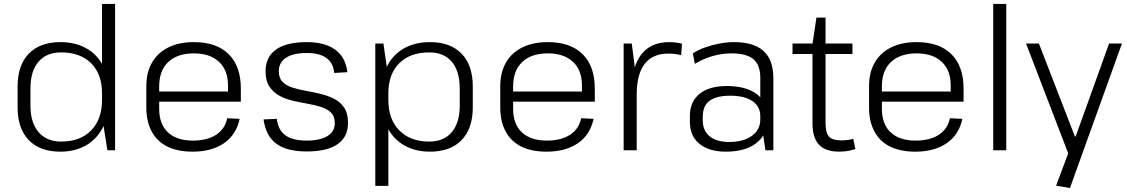

<svg xmlns="http://www.w3.org/2000/svg" viewBox="-20 -760 5702 971"><path d="M285 7Q182 7 125.5 -51.5Q69 -110 69 -217V-323Q69 -430 125.5 -488.5Q182 -547 286 -547Q359 -547 414 -517Q469 -487 499 -431.5Q529 -376 529 -300V-245Q529 -169 498.5 -112Q468 -55 413.5 -24Q359 7 285 7ZM289 -44Q386 -44 441 -100.5Q496 -157 496 -255V-288Q496 -385 441 -440Q386 -495 289 -495Q215 -495 174.5 -447.5Q134 -400 134 -313V-225Q134 -140 175 -92Q216 -44 289 -44ZM496 -172V-740H562V0H523Z M954 7Q879 7 827 -18.5Q775 -44 747.5 -94.5Q720 -145 720 -216V-324Q720 -394 749 -444Q778 -494 832 -520.5Q886 -547 961 -547Q1075 -547 1136.5 -486Q1198 -425 1198 -313V-246H773V-297H1145L1133 -277V-328Q1133 -405 1087.5 -447.5Q1042 -490 961 -490Q877 -490 831 -446.5Q785 -403 785 -323V-210Q785 -132 829.5 -90.5Q874 -49 955 -49Q1028 -49 1073 -78.5Q1118 -108 1129 -162L1192 -159Q1175 -79 1113 -36Q1051 7 954 7Z M1531 6Q1430 6 1377 -33.5Q1324 -73 1313 -156L1380 -159Q1386 -103 1423 -76Q1460 -49 1531 -49Q1599 -49 1636 -72Q1673 -95 1673 -137Q1673 -172 1654 -190.5Q1635 -209 1604 -219Q1573 -229 1535.5 -235.5Q1498 -242 1461 -250.5Q1424 -259 1393 -276Q1362 -293 1342.5 -322Q1323 -351 1323 -399Q1323 -472 1376 -509.5Q1429 -547 1531 -547Q1593 -547 1636.5 -530Q1680 -513 1705.5 -479Q1731 -445 1737 -395L1670 -391Q1666 -441 1631 -466.5Q1596 -492 1532 -492Q1463 -492 1426.5 -468Q1390 -444 1390 -400Q1390 -365 1409 -346Q1428 -327 1459 -317Q1490 -307 1527.5 -300.5Q1565 -294 1602 -285Q1639 -276 1670.5 -260Q1702 -244 1721 -215Q1740 -186 1740 -138Q1740 -67 1687 -30.5Q1634 6 1531 6Z M2154 7Q2081 7 2026 -24Q1971 -55 1941 -112Q1911 -169 1911 -245V-300Q1911 -376 1941 -431.5Q1971 -487 2026 -517Q2081 -547 2154 -547Q2258 -547 2314.5 -488.5Q2371 -430 2371 -323V-217Q2371 -110 2314.5 -51.5Q2258 7 2154 7ZM1878 -540H1919L1944 -368V180H1878ZM2151 -44Q2225 -44 2265 -92Q2305 -140 2305 -225V-313Q2305 -400 2265 -447.5Q2225 -495 2151 -495Q2054 -495 1999 -440Q1944 -385 1944 -288V-255Q1944 -157 1999.5 -100.5Q2055 -44 2151 -44Z M2744 7Q2669 7 2617 -18.5Q2565 -44 2537.5 -94.5Q2510 -145 2510 -216V-324Q2510 -394 2539 -444Q2568 -494 2622 -520.5Q2676 -547 2751 -547Q2865 -547 2926.5 -486Q2988 -425 2988 -313V-246H2563V-297H2935L2923 -277V-328Q2923 -405 2877.5 -447.5Q2832 -490 2751 -490Q2667 -490 2621 -446.5Q2575 -403 2575 -323V-210Q2575 -132 2619.5 -90.5Q2664 -49 2745 -49Q2818 -49 2863 -78.5Q2908 -108 2919 -162L2982 -159Q2965 -79 2903 -36Q2841 7 2744 7Z M3134 -540H3175L3200 -345V0H3134ZM3175 -303Q3175 -423 3223.5 -485Q3272 -547 3364 -547Q3380 -547 3396.5 -545Q3413 -543 3429 -539L3425 -481Q3395 -489 3360 -489Q3281 -489 3240.5 -437Q3200 -385 3200 -282Z M3825 -174V-366Q3825 -431 3790.5 -460.5Q3756 -490 3679 -490Q3630 -490 3582.5 -476Q3535 -462 3494 -437L3484 -490Q3509 -507 3544 -519.5Q3579 -532 3617.5 -539.5Q3656 -547 3692 -547Q3792 -547 3841.5 -502Q3891 -457 3891 -366V0H3851ZM3650 7Q3566 7 3517.5 -32.5Q3469 -72 3469 -143V-174Q3469 -246 3518 -285.5Q3567 -325 3655 -325Q3748 -325 3802.5 -287.5Q3857 -250 3857 -179V-146Q3857 -74 3801.5 -33.5Q3746 7 3650 7ZM3667 -42Q3740 -42 3782.5 -73Q3825 -104 3825 -156V-172Q3825 -222 3785 -249Q3745 -276 3672 -276Q3606 -276 3570 -251.5Q3534 -227 3534 -167V-153Q3534 -99 3569 -70.5Q3604 -42 3667 -42Z M4225 7Q4155 7 4122 -28Q4089 -63 4089 -137V-538L4109 -671H4155V-139Q4155 -88 4172.5 -69Q4190 -50 4236 -50Q4251 -50 4266 -52Q4281 -54 4295 -58L4306 -6Q4293 -2 4279.5 1Q4266 4 4252 5.5Q4238 7 4225 7ZM3988 -540H4291V-487H3988Z M4609 7Q4534 7 4482 -18.5Q4430 -44 4402.5 -94.5Q4375 -145 4375 -216V-324Q4375 -394 4404 -444Q4433 -494 4487 -520.5Q4541 -547 4616 -547Q4730 -547 4791.5 -486Q4853 -425 4853 -313V-246H4428V-297H4800L4788 -277V-328Q4788 -405 4742.5 -447.5Q4697 -490 4616 -490Q4532 -490 4486 -446.5Q4440 -403 4440 -323V-210Q4440 -132 4484.5 -90.5Q4529 -49 4610 -49Q4683 -49 4728 -78.5Q4773 -108 4784 -162L4847 -159Q4830 -79 4768 -36Q4706 7 4609 7Z M5069 -740V0H5003V-740Z M5321 179 5393 -13 5387 28 5169 -540H5234L5416 -70H5420L5589 -540H5654L5391 191Z"/></svg>

Font: Pathway Extreme 8pt Thin 12pt ExtraLight
Style: Regular
Weight: 250
Version: Version 1.001;gftools[0.9.26]